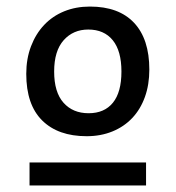

<svg xmlns="http://www.w3.org/2000/svg" viewBox="-20 -730 535 585"><path d="M60 -505Q60 -551 74.5 -589Q89 -627 114.5 -654Q140 -681 175.5 -695.5Q211 -710 254 -710Q342 -710 388.5 -660.5Q435 -611 435 -518Q435 -472 421.5 -434.5Q408 -397 383 -370.5Q358 -344 322.5 -329.5Q287 -315 244 -315Q157 -315 108.5 -363Q60 -411 60 -505ZM350 -512Q350 -575 323.5 -607.5Q297 -640 249 -640Q203 -640 174 -607.5Q145 -575 145 -512Q145 -449 173.5 -417Q202 -385 250 -385Q298 -385 324 -417Q350 -449 350 -512ZM70 -165V-235H425V-165Z"/></svg>

Font: Bitter
Style: Regular
Weight: 400
Designer: Sol Matas
Foundry: Sol Matas
Version: Version 1.001